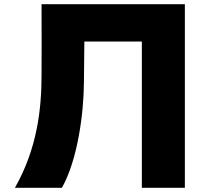

<svg xmlns="http://www.w3.org/2000/svg" viewBox="-20 -831 1040 915"><path d="M382 -633H656V64H861V-811H178C179 -740 178 -474 178 -474C178 -313 158 -124 51 64H275C350 -69 379 -290 380 -439C380 -439 382 -603 382 -633Z"/></svg>

Font: LINE Seed JP_OTF ExtraBold
Style: Regular
Weight: 800
Designer: LY Corporation & Fontrix & Fontworks
Version: Version 1.013